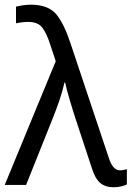

<svg xmlns="http://www.w3.org/2000/svg" viewBox="-25 -786 559 816"><path d="M85.9 0 198.2 -280.8C219.2 -333 238.8 -388.2 249 -435.1H252C255.9 -415.5 262.7 -390.1 272 -358.9C281.2 -327.6 290 -299.8 297.9 -275.9L365.2 -71.8C383.3 -13.2 409.7 9.8 459 9.8C480.5 9.8 500.5 4.4 514.2 -2V-66.9C506.8 -65.4 495.6 -62 485.8 -62C464.8 -62 448.7 -78.6 437 -116.2L275.9 -598.1C257.3 -655.3 236.8 -697.8 214.4 -725.1C191.4 -752.4 155.3 -766.1 106 -766.1C84.5 -766.1 60.5 -762.2 43 -757.8V-687C56.6 -689.5 72.3 -692.9 95.2 -692.9C122.6 -692.9 142.6 -684.6 154.8 -668.5C167 -652.3 177.7 -629.9 187 -601.1L211.9 -525.9L-4.9 0Z"/></svg>

Font: Avrile Sans
Style: Regular
Weight: 400
Designer: Monotype Design Team, Google (font), Stefan Peev (BGR Cyrillic), Cristiano Sobral (main changes)
Foundry: The Avrile Sans Project Authors
Version: Version 3.110